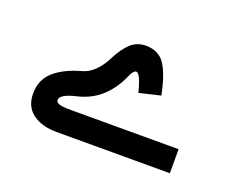

<svg xmlns="http://www.w3.org/2000/svg" viewBox="-59 -494 618 491"><g transform="rotate(20 249.5 -249.0)"><path d="M435.5 -171.4V-106H127Q86.9 -106 62 -124.3Q37.1 -142.6 37.1 -178.2Q37.1 -215.8 63 -238.8Q88.9 -261.7 132.8 -273.9Q170.4 -283.2 194.8 -332.5Q209 -360.4 225.8 -376Q242.7 -391.6 266.6 -391.6Q301.8 -391.6 318.8 -366.2Q335.9 -340.8 347.2 -285.2L289.6 -271.5Q277.3 -320.8 266.1 -320.8Q259.3 -320.8 252.4 -306.2Q218.8 -227.1 146.5 -210Q101.6 -199.7 101.6 -184.1Q101.6 -177.2 110.6 -174.3Q119.6 -171.4 143.6 -171.4Z"/></g></svg>

Font: Estedad-FD Bold
Style: Regular
Weight: 700
Designer: Amin Abedi
Version: Version 7.3